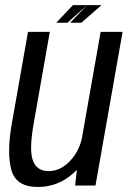

<svg xmlns="http://www.w3.org/2000/svg" viewBox="-20 -719 495 744"><path d="M271 0 278 -61Q272 -55 266 -49.5Q206.5 5.5 126.5 5.5Q42 5.5 24 -60.8Q6 -127 25.5 -238.5L88.5 -595.5H173L110.5 -240Q92.5 -139 107.2 -97.5Q122 -56 169 -56Q215 -56 252.5 -96.5Q285.5 -132 297 -181.5L370 -595.5H455L350 0ZM252 -631 317 -699H373L295.5 -631ZM198 -631 262.5 -699H317L241.5 -631Z"/></svg>

Font: Anybody
Style: Italic
Weight: 400
Italic angle: -10°
Designer: Tyler Finck
Foundry: Etcetera Type Company
Version: Version 1.010; ttfautohint (v1.8.3) -l 8 -r 50 -G 200 -x 14 